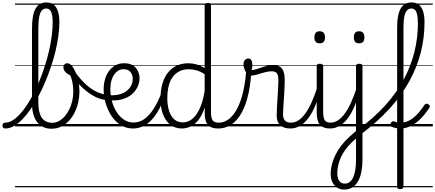

<svg xmlns="http://www.w3.org/2000/svg" viewBox="-123 -1039 3577 1578"><path d="M-79 17Q-92 17 -97.5 9.5Q-103 2 -103 -7Q-103 -16 -97.5 -23.5Q-92 -31 -79 -31Q-51 -31 -21 -49Q9 -67 39 -99Q69 -131 98 -175Q127 -219 154 -271.5Q181 -324 204.5 -382.5Q228 -441 247.5 -502.5Q267 -564 281 -625.5Q295 -687 302.5 -745.5Q310 -804 310 -857Q310 -868 318.5 -873.5Q327 -879 337.5 -879Q348 -879 356.5 -873.5Q365 -868 365 -857Q365 -803 356.5 -742Q348 -681 332.5 -616.5Q317 -552 295 -487.5Q273 -423 246.5 -360.5Q220 -298 189.5 -241.5Q159 -185 126 -138Q93 -91 58.5 -56Q24 -21 -10.5 -2Q-45 17 -79 17ZM300 19Q264 19 234.5 6Q205 -7 184 -33Q163 -59 151.5 -98.5Q140 -138 140 -191V-806Q140 -916 169 -967.5Q198 -1019 258 -1019Q296 -1019 319.5 -999.5Q343 -980 354 -943.5Q365 -907 365 -857Q365 -844 356.5 -838Q348 -832 337.5 -832Q327 -832 318.5 -838Q310 -844 310 -857Q310 -892 305 -917Q300 -942 288.5 -955.5Q277 -969 257 -969Q235 -969 220.5 -952.5Q206 -936 199 -898Q192 -860 192 -796V-196Q192 -155 199 -124Q206 -93 220 -72Q234 -51 256 -40.5Q278 -30 307 -30Q336 -30 361.5 -44Q387 -58 408.5 -82.5Q430 -107 446 -139Q462 -171 470.5 -208Q479 -245 479 -283Q479 -313 476 -337Q473 -361 467.5 -382Q462 -403 454 -420Q426 -433 412 -450.5Q398 -468 398 -486Q398 -500 406.5 -509.5Q415 -519 430 -519Q450 -519 468 -497.5Q486 -476 500 -441Q514 -406 522 -366Q530 -326 530 -288Q530 -245 520.5 -201Q511 -157 492 -117.5Q473 -78 445 -47.5Q417 -17 381 1Q345 19 300 19ZM0 490H614V500H0ZM0 -20H614V0H0ZM0 -505H614V-500H0ZM0 -1010H614V-1000H0Z M748 -217Q694 -223 642.5 -252.5Q591 -282 543.5 -329Q496 -376 454 -435Q446 -447 451.5 -456.5Q457 -466 467.5 -468.5Q478 -471 485 -460Q523 -405 566 -361.5Q609 -318 656.5 -292Q704 -266 753 -261Q762 -260 766 -253Q770 -246 769.5 -237.5Q769 -229 763.5 -222.5Q758 -216 748 -217ZM614 490H639V500H614ZM614 -20H639V0H614ZM614 -505H639V-500H614ZM614 -1010H639V-1000H614Z M756 -259Q809 -252 849 -261Q889 -270 915.5 -290Q942 -310 955 -336Q968 -362 968 -390Q968 -425 949 -447.5Q930 -470 894 -470Q883 -470 877.5 -477.5Q872 -485 873 -494.5Q874 -504 881 -511.5Q888 -519 900 -519Q934 -519 958 -507.5Q982 -496 996 -478Q1010 -460 1017 -438.5Q1024 -417 1024 -396Q1024 -363 1009 -328.5Q994 -294 963 -266Q932 -238 882.5 -223.5Q833 -209 764 -216ZM639 490H1114V500H639ZM639 -20H1114V0H639ZM639 -505H1114V-500H639ZM639 -1010H1114V-1000H639Z M970 17Q924 17 886 -2Q848 -21 819 -53.5Q790 -86 769.5 -128Q749 -170 739 -215.5Q729 -261 729 -305Q729 -350 740.5 -389Q752 -428 774 -457Q796 -486 826.5 -502.5Q857 -519 895 -519Q905 -519 909.5 -511.5Q914 -504 913 -494.5Q912 -485 906 -477.5Q900 -470 890 -470Q870 -470 851 -459.5Q832 -449 817 -428.5Q802 -408 793 -378Q784 -348 784 -308Q784 -253 798 -203.5Q812 -154 837.5 -115.5Q863 -77 897.5 -54.5Q932 -32 974 -32Q1022 -32 1062.5 -60Q1103 -88 1138.5 -143Q1174 -198 1205 -279Q1208 -287 1217 -287.5Q1226 -288 1233.5 -282.5Q1241 -277 1238 -267Q1214 -196 1185.5 -143Q1157 -90 1123.5 -54.5Q1090 -19 1051.5 -1Q1013 17 970 17ZM1113 490V500ZM1113 -20V0ZM1113 -505V-500ZM1113 -1010V-1000Z M1371 17Q1319 17 1279.5 -12Q1240 -41 1218 -96Q1196 -151 1196 -230Q1196 -281 1205.5 -325.5Q1215 -370 1233.5 -405.5Q1252 -441 1280 -466.5Q1308 -492 1344.5 -505.5Q1381 -519 1427 -519Q1461 -519 1493.5 -509.5Q1526 -500 1559 -480V-996Q1559 -1006 1565.5 -1010.5Q1572 -1015 1586 -1015Q1599 -1015 1605 -1010.5Q1611 -1006 1611 -996V-116Q1611 -71 1624 -51Q1637 -31 1676 -31Q1684 -31 1688 -23.5Q1692 -16 1691.5 -7Q1691 2 1685.5 9.5Q1680 17 1670 17Q1644 17 1623.5 11Q1603 5 1589.5 -8.5Q1576 -22 1568.5 -43Q1561 -64 1560 -93V-156Q1538 -91 1508 -53Q1478 -15 1443 1Q1408 17 1371 17ZM1380 -33Q1418 -33 1452.5 -58Q1487 -83 1515 -139.5Q1543 -196 1559 -290V-429Q1522 -453 1489.5 -461.5Q1457 -470 1428 -470Q1395 -470 1367.5 -460Q1340 -450 1318.5 -430.5Q1297 -411 1282 -382.5Q1267 -354 1259.5 -316.5Q1252 -279 1252 -233Q1252 -177 1265.5 -131.5Q1279 -86 1307.5 -59.5Q1336 -33 1380 -33ZM1114 490H1755V500H1114ZM1114 -20H1755V0H1114ZM1114 -505H1755V-500H1114ZM1114 -1010H1755V-1000H1114Z M1672 17Q1659 17 1653.5 9.5Q1648 2 1649.5 -7Q1651 -16 1658.5 -23.5Q1666 -31 1678 -31Q1713 -31 1748 -53.5Q1783 -76 1814 -125Q1845 -174 1867.5 -254Q1890 -334 1900 -449Q1901 -454 1907.5 -456.5Q1914 -459 1922 -457.5Q1930 -456 1936.5 -451Q1943 -446 1942 -437Q1933 -315 1909 -229Q1885 -143 1848.5 -88.5Q1812 -34 1767 -8.5Q1722 17 1672 17ZM1755 490H1780V500H1755ZM1755 -20H1780V0H1755ZM1755 -505H1780V-500H1755ZM1755 -1010H1780V-1000H1755Z M2262 17Q2237 17 2216 10.5Q2195 4 2180.5 -9.5Q2166 -23 2158.5 -43Q2151 -63 2151 -89Q2151 -116 2153 -152Q2155 -188 2157.5 -228Q2160 -268 2162.5 -307Q2165 -346 2165 -377Q2165 -422 2152 -437.5Q2139 -453 2109 -453Q2082 -453 2050 -444Q2018 -435 1988 -426Q1958 -417 1936 -417Q1922 -417 1908.5 -432.5Q1895 -448 1886.5 -470Q1878 -492 1878 -511Q1878 -525 1883 -535.5Q1888 -546 1897 -552Q1906 -558 1918 -558Q1935 -558 1943 -544Q1951 -530 1951 -508Q1951 -498 1949.5 -485Q1948 -472 1945 -463Q1962 -464 1982.5 -470Q2003 -476 2025.5 -484Q2048 -492 2071.5 -498Q2095 -504 2118 -504Q2152 -504 2174 -492.5Q2196 -481 2206.5 -453.5Q2217 -426 2217 -380Q2217 -347 2215 -308Q2213 -269 2210.5 -229.5Q2208 -190 2205.5 -156Q2203 -122 2203 -99Q2203 -68 2218 -49.5Q2233 -31 2268 -31Q2279 -31 2283.5 -23.5Q2288 -16 2287.5 -7Q2287 2 2281 9.5Q2275 17 2262 17ZM1780 490H2348V500H1780ZM1780 -20H2348V0H1780ZM1780 -505H2348V-500H1780ZM1780 -1010H2348V-1000H1780Z M2263 17Q2252 17 2246.5 9.5Q2241 2 2241.5 -7Q2242 -16 2249 -23.5Q2256 -31 2269 -31Q2300 -31 2329 -49.5Q2358 -68 2385 -104.5Q2412 -141 2437 -196Q2462 -251 2486 -325Q2489 -335 2497.5 -335.5Q2506 -336 2512.5 -329.5Q2519 -323 2516 -313Q2495 -236 2470 -175.5Q2445 -115 2414 -72Q2383 -29 2345.5 -6Q2308 17 2263 17ZM2348 490V500ZM2348 -20V0ZM2348 -505V-500ZM2348 -1010V-1000Z M2589 17Q2560 17 2539 9Q2518 1 2505 -15.5Q2492 -32 2486 -56.5Q2480 -81 2480 -115V-496Q2480 -506 2486 -510.5Q2492 -515 2505 -515Q2519 -515 2526 -510.5Q2533 -506 2533 -496V-118Q2533 -73 2545.5 -52Q2558 -31 2595 -31Q2604 -31 2608.5 -23.5Q2613 -16 2612.5 -7Q2612 2 2606 9.5Q2600 17 2589 17ZM2504 -683Q2483 -683 2472 -695Q2461 -707 2461 -732Q2461 -757 2472 -769.5Q2483 -782 2504 -782Q2526 -782 2537 -769.5Q2548 -757 2548 -732Q2549 -707 2537.5 -695Q2526 -683 2504 -683ZM2588 17Q2577 17 2571.5 9.5Q2566 2 2566.5 -7Q2567 -16 2574 -23.5Q2581 -31 2594 -31Q2625 -31 2654 -49.5Q2683 -68 2710 -104.5Q2737 -141 2762 -196Q2787 -251 2811 -325Q2814 -335 2822.5 -335.5Q2831 -336 2837.5 -329.5Q2844 -323 2841 -313Q2820 -236 2795 -175.5Q2770 -115 2739 -72Q2708 -29 2670.5 -6Q2633 17 2588 17ZM2705 519Q2673 519 2648 503.5Q2623 488 2609 459Q2595 430 2595 391Q2595 351 2605 311.5Q2615 272 2634.5 233Q2654 194 2682.5 157Q2711 120 2748 86Q2762 74 2776 62Q2790 50 2803 38V-496Q2803 -506 2809.5 -510.5Q2816 -515 2830 -515Q2843 -515 2849.5 -510.5Q2856 -506 2856 -496V272Q2856 326 2847.5 371Q2839 416 2820.5 449.5Q2802 483 2773.5 501Q2745 519 2705 519ZM2711 470Q2735 470 2752.5 456Q2770 442 2781 416Q2792 390 2797.5 354.5Q2803 319 2803 276V100Q2794 108 2784 116.5Q2774 125 2765 134Q2736 163 2714 193.5Q2692 224 2678 255.5Q2664 287 2656.5 320Q2649 353 2649 387Q2649 412 2656.5 431Q2664 450 2678 460Q2692 470 2711 470ZM2828 -683Q2806 -683 2795.5 -695Q2785 -707 2785 -732Q2785 -757 2795.5 -769.5Q2806 -782 2828 -782Q2850 -782 2861 -769.5Q2872 -757 2872 -732Q2872 -707 2861 -695Q2850 -683 2828 -683ZM2348 490H2989V500H2348ZM2348 -20H2989V0H2348ZM2348 -505H2989V-500H2348ZM2348 -1010H2989V-1000H2348Z M2843 65Q2833 71 2826 68Q2819 65 2816 56Q2813 47 2815.5 37Q2818 27 2828 20Q2891 -27 2945.5 -76Q3000 -125 3046 -176Q3092 -227 3129.5 -280Q3167 -333 3196.5 -388Q3226 -443 3247.5 -499.5Q3269 -556 3283.5 -614.5Q3298 -673 3305 -733.5Q3312 -794 3312 -857Q3312 -868 3320 -874Q3328 -880 3339 -880Q3350 -880 3358 -874Q3366 -868 3366 -857Q3366 -794 3358.5 -731.5Q3351 -669 3335.5 -608.5Q3320 -548 3296.5 -488.5Q3273 -429 3241 -371Q3209 -313 3168.5 -256.5Q3128 -200 3078 -145.5Q3028 -91 2969.5 -38.5Q2911 14 2843 65ZM2989 490H3002V500H2989ZM2989 -20H3002V0H2989ZM2989 -505H3002V-500H2989ZM2989 -1010H3002V-1000H2989Z M3166 515Q3153 515 3147 510.5Q3141 506 3141 496V-816Q3141 -918 3170 -968.5Q3199 -1019 3259 -1019Q3297 -1019 3320.5 -999.5Q3344 -980 3355 -943.5Q3366 -907 3366 -857Q3366 -844 3357.5 -838Q3349 -832 3338.5 -832Q3328 -832 3319.5 -838Q3311 -844 3311 -857Q3311 -892 3306 -917Q3301 -942 3289.5 -955.5Q3278 -969 3258 -969Q3236 -969 3221.5 -953Q3207 -937 3200 -903Q3193 -869 3193 -813V496Q3193 506 3186.5 510.5Q3180 515 3166 515ZM3170 17Q3151 17 3131.5 13.5Q3112 10 3096 3Q3087 -1 3086 -9.5Q3085 -18 3088.5 -26.5Q3092 -35 3100 -40Q3108 -45 3116 -41Q3125 -37 3135 -35Q3145 -33 3155.5 -32Q3166 -31 3173 -31Q3200 -31 3230.5 -44Q3261 -57 3295 -89Q3329 -121 3365 -176Q3371 -185 3380 -186.5Q3389 -188 3397 -183Q3405 -178 3408.5 -170Q3412 -162 3406 -153Q3364 -90 3323 -52.5Q3282 -15 3243.5 1Q3205 17 3170 17ZM3001 490H3434V500H3001ZM3001 -20H3434V0H3001ZM3001 -505H3434V-500H3001ZM3001 -1010H3434V-1000H3001Z"/></svg>

Font: Playwrite PE Guides
Style: Regular
Weight: 400
Designer: Veronika Burian, José Scaglione
Foundry: TypeTogether
Version: Version 1.003